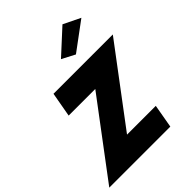

<svg xmlns="http://www.w3.org/2000/svg" viewBox="-293 -1126 1270 1270"><g transform="rotate(-45 341.5 -491.5)"><path d="M639 -925 442 -779 350 -827 520 -983ZM122 -527 153 -700H708L306 -165H575L546 0H-25L371 -527Z"/></g></svg>

Font: Jost* Heavy
Style: Italic
Weight: 800
Italic angle: -10°
Version: Version 3.7